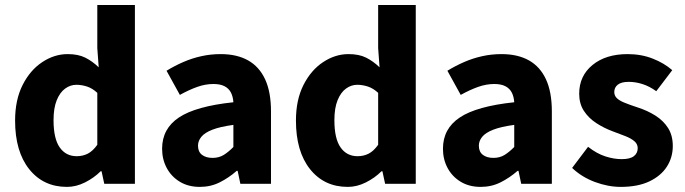

<svg xmlns="http://www.w3.org/2000/svg" viewBox="-20 -720 2683 752"><path d="M242.2 12Q149.8 12 94.4 -57.4Q39.1 -126.8 39.1 -247.8Q39.1 -328.9 68.6 -387.2Q98.1 -445.4 145.5 -476.7Q192.9 -508.1 245 -508.1Q286.3 -508.1 314 -494.2Q341.8 -480.3 366.6 -456.4L361.1 -531.5V-700.5H508.4V0H388.4L377.8 -49.1H374.1Q348.2 -23.2 313.1 -5.6Q278 12 242.2 12ZM280.4 -108.2Q304.3 -108.2 323.9 -118.2Q343.4 -128.2 361.1 -152.9V-356.4Q341.7 -374.3 320.8 -381.1Q299.8 -387.9 279.2 -387.9Q255.4 -387.9 235.1 -373Q214.7 -358.2 202.2 -327.5Q189.7 -296.8 189.7 -249.5Q189.7 -176.9 213.9 -142.6Q238.1 -108.2 280.4 -108.2Z M762.7 12Q717.6 12 684.4 -8.1Q651.2 -28.2 633 -62.1Q614.9 -96 614.9 -137.5Q614.9 -216.1 681 -260Q747.1 -304 894.1 -319.5Q892.7 -341.2 884.6 -357.3Q876.4 -373.4 859.6 -382.2Q842.8 -391 815.8 -391Q784.6 -391 752.7 -379.7Q720.7 -368.4 684.5 -348.3L632.3 -442.9Q663.9 -462.3 698.1 -477.1Q732.3 -492 768.8 -500Q805.2 -508.1 844.2 -508.1Q907.8 -508.1 951.7 -483.5Q995.5 -458.8 1018.4 -409.3Q1041.4 -359.7 1041.4 -283.6V0H921.4L910.8 -50.8H907.1Q876 -23.5 840.5 -5.8Q805.1 12 762.7 12ZM812.6 -101.6Q837.5 -101.6 856.3 -113.2Q875 -124.8 894.1 -144.3V-230.9Q842 -223.8 811.8 -212Q781.6 -200.2 768.6 -184.1Q755.5 -168.1 755.5 -149.3Q755.5 -125.6 771.1 -113.6Q786.7 -101.6 812.6 -101.6Z M1342.2 12Q1249.8 12 1194.4 -57.4Q1139.1 -126.8 1139.1 -247.8Q1139.1 -328.9 1168.6 -387.2Q1198.1 -445.4 1245.5 -476.7Q1292.9 -508.1 1345 -508.1Q1386.3 -508.1 1414 -494.2Q1441.8 -480.3 1466.6 -456.4L1461.1 -531.5V-700.5H1608.4V0H1488.4L1477.8 -49.1H1474.1Q1448.2 -23.2 1413.1 -5.6Q1378 12 1342.2 12ZM1380.4 -108.2Q1404.3 -108.2 1423.9 -118.2Q1443.4 -128.2 1461.1 -152.9V-356.4Q1441.7 -374.3 1420.8 -381.1Q1399.8 -387.9 1379.2 -387.9Q1355.4 -387.9 1335.1 -373Q1314.7 -358.2 1302.2 -327.5Q1289.7 -296.8 1289.7 -249.5Q1289.7 -176.9 1313.9 -142.6Q1338.1 -108.2 1380.4 -108.2Z M1862.7 12Q1817.6 12 1784.4 -8.1Q1751.2 -28.2 1733 -62.1Q1714.9 -96 1714.9 -137.5Q1714.9 -216.1 1781 -260Q1847.1 -304 1994.1 -319.5Q1992.7 -341.2 1984.6 -357.3Q1976.4 -373.4 1959.6 -382.2Q1942.8 -391 1915.8 -391Q1884.6 -391 1852.7 -379.7Q1820.7 -368.4 1784.5 -348.3L1732.3 -442.9Q1763.9 -462.3 1798.1 -477.1Q1832.3 -492 1868.8 -500Q1905.2 -508.1 1944.2 -508.1Q2007.8 -508.1 2051.7 -483.5Q2095.5 -458.8 2118.4 -409.3Q2141.4 -359.7 2141.4 -283.6V0H2021.4L2010.8 -50.8H2007.1Q1976 -23.5 1940.5 -5.8Q1905.1 12 1862.7 12ZM1912.6 -101.6Q1937.5 -101.6 1956.3 -113.2Q1975 -124.8 1994.1 -144.3V-230.9Q1942 -223.8 1911.8 -212Q1881.6 -200.2 1868.6 -184.1Q1855.5 -168.1 1855.5 -149.3Q1855.5 -125.6 1871.1 -113.6Q1886.7 -101.6 1912.6 -101.6Z M2411.2 12Q2361.8 12 2310.1 -7.2Q2258.4 -26.4 2220.8 -62.3L2283.3 -145Q2317.5 -118.2 2350.9 -107.5Q2384.3 -96.7 2414.9 -96.7Q2447.7 -96.7 2462.7 -108.4Q2477.7 -120.1 2477.7 -139.5Q2477.7 -155.9 2464.6 -167Q2451.5 -178.1 2429.7 -186.7Q2408 -195.3 2380.7 -205.3Q2345.4 -218.3 2315.3 -238Q2285.2 -257.6 2266.8 -285.9Q2248.5 -314.2 2248.5 -352.8Q2248.5 -422.6 2300.6 -465.4Q2352.7 -508.1 2438.2 -508.1Q2491.8 -508.1 2536.6 -490.4Q2581.4 -472.8 2613 -445.2L2550.4 -362.8Q2523.3 -382.3 2496.1 -390.8Q2469 -399.4 2442.5 -399.4Q2413.8 -399.4 2399.9 -388.5Q2385.9 -377.6 2385.9 -359.7Q2385.9 -345.6 2395.7 -335.8Q2405.5 -326 2426.1 -317.7Q2446.7 -309.3 2478.1 -299Q2516.1 -286.8 2547.4 -267Q2578.6 -247.2 2596.9 -218.2Q2615.1 -189.3 2615.1 -148.2Q2615.1 -103.4 2591.8 -67.1Q2568.4 -30.9 2523.1 -9.4Q2477.8 12 2411.2 12Z"/></svg>

Font: Mada
Style: Regular
Weight: 400
Designer: Khaled Hosny
Version: Version 1.5